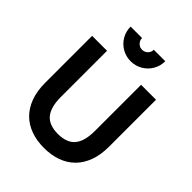

<svg xmlns="http://www.w3.org/2000/svg" viewBox="-259 -1084 1245 1245"><g transform="rotate(45 363.0 -462.0)"><path d="M363 -780Q319.5 -780 283 -801.2Q246.5 -822.5 225.2 -859Q204 -895.5 204 -939H309Q309 -924 316.2 -911.8Q323.5 -899.5 335.8 -892.2Q348 -885 363 -885Q378 -885 390.2 -892.2Q402.5 -899.5 409.8 -911.8Q417 -924 417 -939H522Q522 -895.5 500.8 -859Q479.5 -822.5 443 -801.2Q406.5 -780 363 -780ZM363 15Q298 15 244 -4Q190 -23 151.2 -61.2Q112.5 -99.5 91.2 -156.8Q70 -214 70 -290V-720H207V-296Q207 -202.5 244.5 -157.8Q282 -113 363 -113Q444 -113 481.5 -157.8Q519 -202.5 519 -296V-720H656V-290Q656 -214 634.8 -156.8Q613.5 -99.5 574.8 -61.2Q536 -23 482.2 -4Q428.5 15 363 15Z"/></g></svg>

Font: Vela Sans ExtBd
Style: Regular
Weight: 800
Designer: Principal design: Mikhail Sharanda - project Manrope.
Design modification: Ravid Balaliev
Foundry: Mikhail Sharanda
Version: Version 1.001